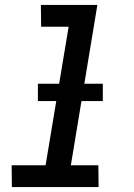

<svg xmlns="http://www.w3.org/2000/svg" viewBox="-20 -755 540 775"><path d="M378 0H28L27 -88H164L257 -647H146L145 -735H373L266 -88H377ZM395 -347H133V-417H395Z"/></svg>

Font: Iosevka Semibold Oblique
Style: Regular
Weight: 600
Italic angle: -9°
Monospace: yes
Designer: Belleve Invis
Foundry: Belleve Invis
Version: Version 32.5.0; ttfautohint (v1.8.4)